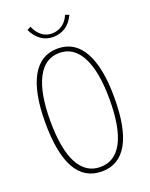

<svg xmlns="http://www.w3.org/2000/svg" viewBox="-146 -849 731 937"><g transform="rotate(-20 219.0 -380.5)"><path d="M219 11Q39 11 39 -308Q39 -463 84.5 -545Q130 -627 219 -627Q307 -627 352.5 -545Q398 -463 398 -308Q398 -148 352.5 -68.5Q307 11 219 11ZM219 -12Q294 -12 333.5 -86Q373 -160 373 -308Q373 -451 333.5 -527.5Q294 -604 219 -604Q144 -604 104.5 -527.5Q65 -451 65 -308Q65 -160 104.5 -86Q144 -12 219 -12ZM310 -769 330 -762Q311 -723 283 -705Q255 -687 220 -687Q149 -687 112 -762L131 -772Q161 -705 220 -705Q247 -705 271.5 -720.5Q296 -736 310 -769Z"/></g></svg>

Font: Inconsolata SemiCondensed ExtraLight
Style: Regular
Weight: 200
Width: 4
Monospace: yes
Designer: Raph Levien, Cyreal, Brenton Simpson
Foundry: Raph Levien, Cyreal, Google
Version: Version 3.100; ttfautohint (v1.8.4.7-5d5b)